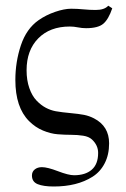

<svg xmlns="http://www.w3.org/2000/svg" viewBox="-20 -471 450 684"><path d="M228.5 -376.5Q157.7 -376.5 116.2 -334.2Q74.7 -292 74.7 -220.7Q74.7 -185.1 84.5 -157.2Q94.2 -129.4 110.1 -112.8Q126 -96.2 143.1 -87.2Q160.2 -78.1 178.7 -74.7Q201.2 -70.8 231 -68.1Q260.7 -65.4 279.3 -61.8Q297.9 -58.1 314.9 -49.3Q368.7 -21.5 368.7 39.6Q368.7 80.1 353 110.6Q337.4 141.1 309.6 158.7Q281.7 176.3 247.3 184.8Q212.9 193.4 171.4 193.4Q134.8 193.4 114.3 185.1Q93.8 176.8 93.8 154.3Q93.8 140.6 103.8 132.6Q113.8 124.5 129.4 124.5Q148.9 124.5 186.5 138.9Q224.1 153.3 243.7 153.3Q284.2 153.3 306.9 133.5Q329.6 113.8 329.6 73.7Q329.6 46.4 307.6 25.9Q296.4 15.6 276.4 12.5Q256.3 9.3 233.4 9.3Q210.4 9.3 185.5 7.3Q160.6 5.4 133.3 -5.9Q106 -17.1 83.5 -39.6Q34.7 -88.4 34.7 -186Q34.7 -250.5 54.4 -309.6Q74.2 -368.7 117.2 -398.9Q143.6 -417.5 176.3 -428.7Q209 -439.9 233.4 -439.9Q254.9 -439.9 277.1 -437.7Q299.3 -435.5 320.8 -435.5Q352.1 -435.5 365.7 -450.7L379.9 -441.4Q366.7 -402.3 348.1 -386.5Q329.6 -370.6 286.6 -370.6Q272 -370.6 257.6 -373.5Q243.2 -376.5 228.5 -376.5Z"/></svg>

Font: Libertinage
Style: f
Weight: 400
Designer: OSP
Foundry: OSP
Version: Version 1.0; 2008; OFL relea